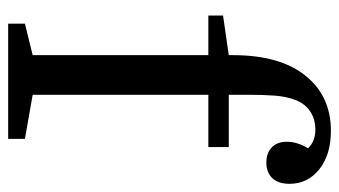

<svg xmlns="http://www.w3.org/2000/svg" viewBox="-200 -630 830 470"><g transform="rotate(90 215.0 -395.0)"><path d="M18 -490V-526L115 -540V-550Q115 -665 165 -727.5Q215 -790 300 -790Q359 -790 394.5 -761.5Q430 -733 430 -689Q430 -661 416 -646.5Q402 -632 378 -632Q355 -632 341 -645Q327 -658 327 -682Q327 -708 343 -734Q326 -752 297 -752Q274 -752 257 -742Q235 -729 225.5 -705Q216 -681 214 -651.5Q212 -622 212 -590V-540H340V-490H212V-60L320 -41V0H38V-41L115 -60V-490Z"/></g></svg>

Font: Domine
Style: Regular
Weight: 400
Designer: Pablo Impallari, Rodrigo Fuenzalida, Brenda Gallo
Foundry: Pablo Impallari, Rodrigo Fuenzalida, Brenda Gallo
Version: Version 2.000